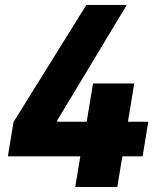

<svg xmlns="http://www.w3.org/2000/svg" viewBox="-20 -747 648 767"><path d="M572.4 -260.7H491.1L516.3 -413.7H351.6L326.3 -260.7H208.1L208.8 -266.3L486.5 -727.3H324.9L34.1 -259.6L11.4 -122.5H300.8L280.5 0H448.5L468.8 -122.5H549.7Z"/></svg>

Font: TID UI Extra Bold
Style: Italic
Weight: 800
Italic angle: -9.39999°
Designer: The TID Project Authors
Foundry: Bakken & Bæck
Version: Version 1.001;hotconv 1.0.109;makeotfexe 2.5.65596